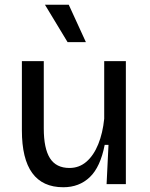

<svg xmlns="http://www.w3.org/2000/svg" viewBox="-20 -774 629 807"><path d="M246 13Q72 13 72 -226V-517H164V-234Q164 -150 190 -109Q216 -68 272 -68Q313 -68 343.5 -94.5Q374 -121 393 -168Q412 -215 418 -275V-517H509V0H428L436 -165H420Q402 -72 357.5 -29.5Q313 13 246 13ZM264 -597 169 -754H269L341 -597Z"/></svg>

Font: Bricolage Grotesque 12pt
Style: Regular
Weight: 400
Designer: Mathieu Triay
Foundry: Atelier Triay
Version: Version 1.001; ttfautohint (v1.8.4.7-5d5b);gftools[0.9.33.de